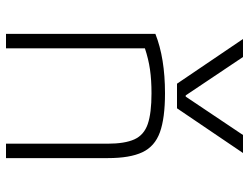

<svg xmlns="http://www.w3.org/2000/svg" viewBox="-115 -715 830 640"><g transform="rotate(90 300.0 -395.0)"><path d="M93 -498Q174 -530 291 -530Q374 -530 421 -513Q468 -496 487.5 -454.5Q507 -413 507 -340V0H459V-338Q459 -396 444.5 -428Q430 -460 393.5 -472.5Q357 -485 291 -485Q247 -485 212 -480Q177 -475 141 -463V0H93ZM110 -790 259 -570H341L490 -790H430L302 -599H298L170 -790Z"/></g></svg>

Font: M PLUS Code Latin 60 Light
Style: Regular
Weight: 300
Width: 7
Monospace: yes
Designer: Coji Morishita
Foundry: UNDERFOREST DESIGN
Version: Version 1.005; ttfautohint (v1.8.3)